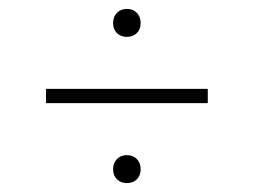

<svg xmlns="http://www.w3.org/2000/svg" viewBox="-20 -596 571 432"><path d="M83.5 -364V-396H447.5V-364ZM265.5 -184Q252 -184 243.2 -192.5Q234.5 -201 234.5 -215Q234.5 -229.5 243.2 -238.2Q252 -247 265.5 -247Q279 -247 287.8 -238.2Q296.5 -229.5 296.5 -215Q296.5 -201 287.8 -192.5Q279 -184 265.5 -184ZM265.5 -513Q252 -513 243.2 -521.5Q234.5 -530 234.5 -544Q234.5 -558.5 243.2 -567.2Q252 -576 265.5 -576Q279 -576 287.8 -567.2Q296.5 -558.5 296.5 -544Q296.5 -530 287.8 -521.5Q279 -513 265.5 -513Z"/></svg>

Font: Encode Sans SC Thin
Style: Regular
Weight: 250
Designer: Multiple Designers
Foundry: Impallari Type
Version: Version 3.002